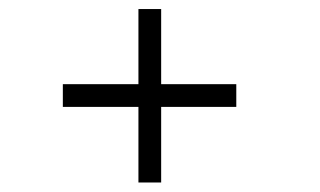

<svg xmlns="http://www.w3.org/2000/svg" viewBox="-20 -510 690 414"><path d="M278.5 -116.5V-279.5H115.5V-328.5H278.5V-490.5H327.5V-328.5H489.5V-279.5H327.5V-116.5Z"/></svg>

Font: Trispace ExtraLight
Style: Regular
Weight: 200
Designer: Tyler Finck
Foundry: Etcetera Type Company
Version: Version 1.210; ttfautohint (v1.8.3)